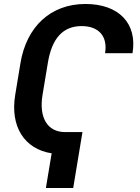

<svg xmlns="http://www.w3.org/2000/svg" viewBox="-20 -757 697 956"><path d="M303.6 -99.4C216.3 -99.4 172.9 -171.2 191.8 -284.8L218 -442.5C237.9 -565.3 292.3 -627.1 386.7 -627.1C470.9 -627.1 517 -577.1 503.2 -492.2H639.9C664.4 -641.7 570.7 -737.2 405.5 -737.2C232.2 -737.2 111.5 -624.3 81.7 -441.8L55.8 -284.8C29.5 -126.8 101.6 -14.6 237.2 6.4L208.5 179H344.5L390.6 -99.4Z"/></svg>

Font: Margiela Sans Semi Bold
Style: Italic
Weight: 600
Italic angle: -9.39999°
Designer: Stefan Endress, Andreas Faust
Version: Version 1.100;FEAKit 1.0